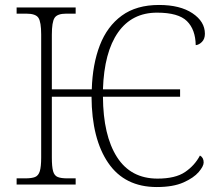

<svg xmlns="http://www.w3.org/2000/svg" viewBox="-20 -744 882 774"><path d="M612 10Q483 10 416.5 -87Q350 -184 349 -354H189V-109Q189 -72 194 -54Q199 -36 212.5 -30.5Q226 -25 251 -25H285V0H47V-25H82Q108 -25 121.5 -30.5Q135 -36 140.5 -54Q146 -72 146 -109V-605Q146 -655 135 -672Q124 -689 86 -689H47V-714H285V-689H247Q211 -689 200 -672Q189 -655 189 -604V-384H350Q353 -485 382.5 -561.5Q412 -638 471 -681Q530 -724 621 -724Q706 -724 756 -690.5Q806 -657 806 -608Q806 -587 794 -575Q782 -563 769 -562Q768 -625 733.5 -659Q699 -693 613 -693Q512 -693 456 -613.5Q400 -534 395 -384H706V-354H395Q396 -198 451.5 -111Q507 -24 615 -24Q687 -24 726 -50.5Q765 -77 786 -117Q801 -109 801 -89Q801 -74 781 -50.5Q761 -27 719.5 -8.5Q678 10 612 10Z"/></svg>

Font: Noto Serif ExtraLight
Style: Regular
Weight: 200
Designer: Monotype Design Team
Foundry: Monotype Imaging Inc.
Version: Version 2.015; ttfautohint (v1.8.4.7-5d5b)